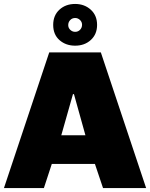

<svg xmlns="http://www.w3.org/2000/svg" viewBox="-25 -951 759 971"><path d="M-5 0 224 -686H485L714 0H496L455 -122H237L197 0ZM285 -267H407L349 -475H344ZM355 -720Q308 -720 276 -748Q244 -776 244 -825Q244 -873 275.5 -902Q307 -931 355 -931Q402 -931 434 -902Q466 -873 466 -825Q466 -778 434.5 -749Q403 -720 355 -720ZM355 -790Q370 -790 380 -800.5Q390 -811 390 -826Q390 -840 379.5 -850Q369 -860 355 -860Q340 -860 330 -849.5Q320 -839 320 -824Q320 -810 330.5 -800Q341 -790 355 -790Z"/></svg>

Font: Chivo Medium Black
Style: Regular
Weight: 900
Version: Version 2.002